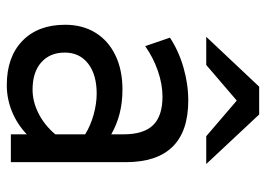

<svg xmlns="http://www.w3.org/2000/svg" viewBox="-129 -643 784 566"><g transform="rotate(90 263.0 -360.0)"><path d="M231 12Q148 12 100.5 -34Q53 -80 53 -160Q53 -211.5 76.5 -249.5Q100 -287.5 143 -308.2Q186 -329 244 -329Q281.5 -329 314.2 -320.8Q347 -312.5 376 -296V-332Q376 -391.5 349 -419.2Q322 -447 265 -447Q228.5 -447 189.2 -433.5Q150 -420 116 -396L91 -469Q129.5 -494.5 178.8 -508.8Q228 -523 276 -523Q367 -523 412.5 -476.8Q458 -430.5 458 -339V0H376V-47Q346 -18.5 308.5 -3.2Q271 12 231 12ZM244 -64Q279.5 -64 314.2 -81.5Q349 -99 376 -131V-219Q350.5 -235 318 -244Q285.5 -253 256 -253Q200 -253 167.5 -227.8Q135 -202.5 135 -159Q135 -115 164 -89.5Q193 -64 244 -64ZM88.5 -576 235.5 -732H317.5L463.5 -576H381.5L276.5 -666L171.5 -576Z"/></g></svg>

Font: Overpass
Style: Regular
Weight: 400
Designer: Delve Withrington, Dave Bailey, Thomas Jockin
Foundry: Delve Fonts LLC
Version: Version 4.000